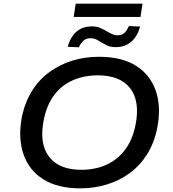

<svg xmlns="http://www.w3.org/2000/svg" viewBox="-20 -1026 951 1055"><path d="M421 9Q298 9 218.5 -40.5Q139 -90 108.5 -180Q78 -270 101 -388Q119 -469 158 -530Q197 -591 253.5 -631.5Q310 -672 378 -693Q446 -714 524 -714Q649 -714 727.5 -664.5Q806 -615 836.5 -525.5Q867 -436 843 -318Q826 -237 786.5 -175.5Q747 -114 691 -73.5Q635 -33 566 -12Q497 9 421 9ZM427 -93Q502 -93 563 -120Q624 -147 665.5 -201Q707 -255 724 -336Q751 -468 696 -540Q641 -612 518 -612Q443 -612 381.5 -585.5Q320 -559 279 -505.5Q238 -452 221 -370Q194 -238 249 -165.5Q304 -93 427 -93ZM385 -933 396 -1006H763L752 -933ZM616 -767Q588 -767 569 -776Q550 -785 534 -795Q520 -804 507 -810Q494 -816 476 -816Q455 -816 440 -803.5Q425 -791 413 -766L352 -769Q362 -805 380 -830Q398 -855 424 -868Q450 -881 485 -881Q512 -881 532 -872Q552 -863 567 -854Q582 -845 596 -838.5Q610 -832 626 -832Q650 -832 664 -845.5Q678 -859 688 -883L750 -880Q735 -826 701 -796.5Q667 -767 616 -767Z"/></svg>

Font: Nunito Sans 7pt SemiExpanded SemiBold
Style: Italic
Weight: 600
Width: 6
Italic angle: -9°
Designer: Vernon Adams
Foundry: Vernon Adams
Version: Version 3.101;gftools[0.9.27]